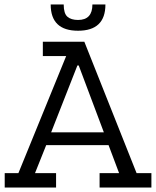

<svg xmlns="http://www.w3.org/2000/svg" viewBox="-20 -836 695 856"><path d="M450 -816Q450 -699 328 -699Q206 -699 206 -816H264Q264 -776 280.5 -761.5Q297 -747 328 -747Q392 -747 392 -816ZM655 0H424V-64H511L464 -189H186L136 -64H230V0H1V-64H62L275 -586H171V-650H356L589 -64H655ZM443 -246 331 -544H325L208 -246Z"/></svg>

Font: Zilla Slab
Style: Regular
Weight: 400
Designer: Typotheque.com
Foundry: Typotheque type foundry
Version: Version 1.1; 2017; ttfautohint (v1.6)